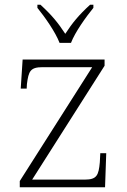

<svg xmlns="http://www.w3.org/2000/svg" viewBox="-20 -786 534 806"><path d="M230 -606H278C295 -651 341 -715 372 -753V-766H358C310 -722 284 -690 254 -644C224 -690 198 -722 150 -766H137V-753C168 -715 213 -651 230 -606ZM63 0H421L426 -143H401L399 -104C394 -51 387 -32 336 -32H115L419 -510V-536H75L67 -414H92L93 -433C100 -487 107 -504 159 -504H367L63 -26Z"/></svg>

Font: Noto Serif Telugu ExtraLight
Style: Regular
Weight: 200
Designer: Jelle Bosma - Monotype Design Team
Foundry: Monotype Imaging Inc.
Version: Version 2.005